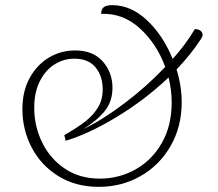

<svg xmlns="http://www.w3.org/2000/svg" viewBox="-20 -711 846 746"><path d="M767 -576Q767 -568 760 -558Q722 -500 666 -441Q686 -376 686 -314Q686 -219 643 -144Q600 -69 526.5 -27Q453 15 364 15Q273 15 205.5 -27.5Q138 -70 102.5 -139Q67 -208 67 -287Q67 -356 95 -407.5Q123 -459 169.5 -487Q216 -515 272 -515Q342 -515 379.5 -472Q417 -429 417 -370Q417 -318 388.5 -281.5Q360 -245 305 -210Q378 -245 464 -310Q550 -375 622 -451Q588 -543 522 -602Q456 -661 373 -657Q373 -675 383 -683Q393 -691 416 -691Q489 -691 551.5 -632Q614 -573 651 -482Q703 -540 737 -598Q750 -598 758.5 -592Q767 -586 767 -576ZM647 -313Q647 -362 635 -410Q542 -322 432.5 -256Q323 -190 235 -164L230 -186Q282 -216 312.5 -240Q343 -264 361 -294Q379 -324 379 -364Q379 -415 351.5 -449Q324 -483 269 -483Q227 -483 191.5 -460.5Q156 -438 134.5 -395Q113 -352 113 -292Q113 -221 143.5 -158Q174 -95 231.5 -56Q289 -17 368 -17Q442 -17 506 -52.5Q570 -88 608.5 -155Q647 -222 647 -313Z"/></svg>

Font: Arima Madurai ExtraLight
Style: Regular
Weight: 275
Designer: Joana Correia and Natanael Gama
Foundry: NDISCOVER
Version: Version 1.019